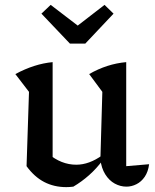

<svg xmlns="http://www.w3.org/2000/svg" viewBox="-20 -759 635 788"><path d="M498 -77 592 -85Q588 -54 574 -33.5Q560 -13 540 -3Q520 7 499 7Q474 7 451 -5.5Q428 -18 412 -43.5Q396 -69 392 -105L400 -382L346 -455Q419 -497 498 -504ZM281 7Q273 8 266 8.5Q259 9 252 9Q202 9 161.5 -12Q121 -33 89 -77L177 -129Q231 -83 293 -83Q346 -83 400 -122L402 -102Q376 -67 345.5 -40Q315 -13 281 7ZM89 -77 99 -382 43 -455Q121 -497 196 -504V-91ZM267 -580 150 -703 188 -739 299 -654 409 -739 446 -703 330 -580Z"/></svg>

Font: Piazzolla Thin SemiBold
Style: Regular
Weight: 600
Version: Version 2.005